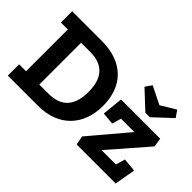

<svg xmlns="http://www.w3.org/2000/svg" viewBox="-98 -1028 1371 1371"><g transform="rotate(45 587.5 -342.0)"><path d="M673 -328C673 -520 560 -650 337 -650H39V-536H109V-114H39V0H345C550 0 673 -130 673 -328ZM529 -326C529 -177 459 -114 334 -114H243V-536H334C461 -536 529 -469 529 -326ZM1101 -633 1066 -684 954 -616 819 -683 785 -634 921 -507H966ZM1128 0 1156 -158 1054 -168 1033 -97H888L1137 -383L1127 -451H731L715 -293L808 -285L828 -354H963L721 -68L734 0Z"/></g></svg>

Font: Zilla Slab Bold
Style: Regular
Weight: 700
Designer: Typotheque.com
Foundry: Typotheque type foundry
Version: Version 1.3; 2018